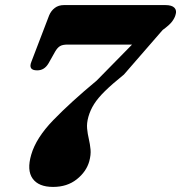

<svg xmlns="http://www.w3.org/2000/svg" viewBox="-20 -720 713 756"><path d="M331.5 -85Q320 -44 282.2 -14Q244.5 16 189 16Q132 16 108.5 -16.8Q85 -49.5 103 -111Q122 -177 189.8 -247Q257.5 -317 361 -403L500 -544.5H246.5Q226 -544.5 216 -538.2Q206 -532 197.5 -517.5L171 -470.5Q154.5 -442.5 126 -443Q89.5 -443 104 -478L173.5 -659.5Q181 -677.5 195.8 -688.8Q210.5 -700 232 -700H631Q657 -700 667 -689.2Q677 -678.5 671 -661Q668 -649.5 657.8 -635.5Q647.5 -621.5 620.5 -602L468 -426.5Q421.5 -389 393.5 -361.5Q365.5 -334 350.5 -310.2Q335.5 -286.5 328 -260Q321 -235 323 -213.8Q325 -192.5 329.8 -172.5Q334.5 -152.5 336.5 -131.5Q338.5 -110.5 331.5 -85Z"/></svg>

Font: Fraunces 9pt S000
Style: Bold Italic
Weight: 700
Italic angle: -16°
Version: Version 1.000; ttfautohint (v1.8.3)